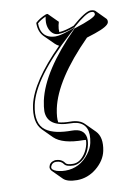

<svg xmlns="http://www.w3.org/2000/svg" viewBox="-104 -765 804 1119"><g transform="rotate(-10 298.0 -206.0)"><path d="M259.8 285.6Q202.1 285.2 179.2 262.7L122.6 206.1Q112.3 194.3 114.3 182.1Q119.6 156.2 147.9 149.9Q152.8 148.9 156.2 148.9Q185.1 149.4 201.7 166Q206.1 170.9 209 174.8Q210.4 176.8 211.4 178.2Q222.2 188 253.9 188Q293.9 188 325.2 142.6Q341.3 118.2 348.1 88.9Q351.1 74.7 350.6 63.5Q343.3 63 336.4 62.5Q212.9 62 164.1 14.6L107.9 -42Q61.5 -89.8 82.5 -190.9Q111.8 -323.7 292 -503.9Q278.3 -510.7 268.6 -520.5L211.9 -576.7Q183.1 -606.4 184.1 -658.2Q209 -682.1 249 -697.8L258.3 -698.2L314.9 -641.6Q312.5 -634.3 309.6 -621.6Q305.2 -600.1 307.1 -582Q344.2 -584.5 395.5 -604Q476.6 -674.3 508.3 -674.8Q526.9 -674.3 535.2 -667.5L591.3 -610.8Q598.1 -602.5 595.7 -589.4Q590.8 -565.9 510.3 -538.6Q492.2 -532.2 460.4 -522.5Q250.5 -311 215.3 -145.5Q204.6 -92.3 209.5 -65.4Q238.8 -57.1 281.2 -57.1Q333.5 -56.6 360.8 -29.8L417.5 26.9Q455.1 65.9 439 144.5Q427.2 200.7 374 244.1Q322.8 285.2 259.8 285.6ZM203.1 219.2Q288.1 219.2 343.3 146.5Q366.2 115.7 372.6 85.9Q395.5 -21 317.9 -42.5Q314.5 -43.5 311.5 -43.9Q296.9 -46.9 281.2 -46.9Q142.1 -47.9 141.1 -143.6Q141.6 -167 148.9 -204.1Q186 -373.5 397 -585.9L398.9 -587.9L400.9 -588.4Q524.4 -627.4 529.3 -647.9Q530.3 -661.1 519.5 -664.1Q514.2 -665 508.3 -665Q479 -664.1 401.9 -596.7L400.9 -595.2L398.9 -594.7Q339.8 -572.3 301.8 -571.8Q266.6 -571.8 249 -608.9Q240.2 -628.4 240.2 -651.4Q240.7 -666 243.2 -680.2Q244.1 -684.6 244.6 -685.1Q214.8 -672.4 193.8 -653.8Q194.3 -580.1 253.4 -564.5Q266.6 -561.5 280.3 -561Q309.6 -561.5 356.4 -577.6L402.8 -593.8L366.2 -560.5Q125.5 -342.3 92.3 -189Q69.3 -80.6 126.5 -39.1Q152.3 -20.5 192.9 -11.7Q230.5 -3.9 279.8 -3.9Q350.6 -3.9 359.9 51.3Q360.8 59.1 360.8 65.9Q360.4 78.1 357.9 91.3Q343.8 157.2 294.4 186Q273.9 197.8 253.9 198.2Q211.4 197.3 200.2 180.2Q187 159.7 156.2 159.2Q134.8 159.2 126 178.2Q124.5 181.6 124 184.1Q120.6 200.7 150.9 211.4Q158.2 213.9 166 215.3Q183.6 219.2 203.1 219.2Z"/></g></svg>

Font: Linux Biolinum Shadow O
Style: Italic
Weight: 400
Italic angle: -12°
Designer: Philipp H. Poll
Foundry: Philipp H. Poll
Version: Version 0.6.2